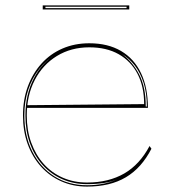

<svg xmlns="http://www.w3.org/2000/svg" viewBox="-20 -675 645 710"><path d="M310 -515Q379 -515 427.5 -486.5Q476 -458 501.5 -404.5Q527 -351 527 -276H79V-286L513 -290Q513 -355 488.5 -402Q464 -449 419 -474.5Q374 -500 310 -500Q243 -500 190.5 -468Q138 -436 108.5 -379Q79 -322 79 -248Q79 -193 95.5 -147.5Q112 -102 141.5 -69Q171 -36 212 -18Q253 0 302 0Q342 0 376.5 -8.5Q411 -17 439.5 -33.5Q468 -50 491.5 -75.5Q515 -101 533 -135L540 -125Q522 -90 498.5 -63.5Q475 -37 445.5 -19.5Q416 -2 380 6.5Q344 15 302 15Q250 15 206.5 -4.5Q163 -24 131.5 -59Q100 -94 82.5 -142Q65 -190 65 -248Q65 -307 83 -355.5Q101 -404 133.5 -440Q166 -476 211 -495.5Q256 -515 310 -515ZM70 -248Q70 -173 99.5 -114.5Q129 -56 181 -23Q233 10 302 10Q335 10 364 4Q393 -2 413 -12Q394 -3 365.5 1.5Q337 6 302 6Q252 6 210 -12.5Q168 -31 137.5 -65Q107 -99 90.5 -145.5Q74 -192 74 -248Q74 -325 105 -385Q136 -445 190 -476Q153 -455 126 -421Q99 -387 84.5 -343.5Q70 -300 70 -248ZM519 -281H523Q523 -331 511 -368.5Q499 -406 478.5 -432.5Q458 -459 430 -476Q469 -448 494 -401Q519 -354 519 -281ZM138 -640V-655H458V-640ZM148 -645H448V-650H148Z"/></svg>

Font: Kalnia Glaze Thin
Style: Regular
Weight: 100
Designer: Frida Medrano
Foundry: Frida Medrano
Version: Version 1.110